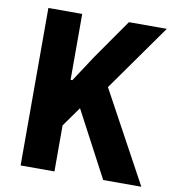

<svg xmlns="http://www.w3.org/2000/svg" viewBox="-79 -768 761 838"><g transform="rotate(10 301.5 -349.0)"><path d="M280 -291 218 -204V0H68V-698H218V-406H226L302 -522L425 -698H593L384 -403L603 0H434Z"/></g></svg>

Font: Lilex
Style: Regular
Weight: 400
Monospace: yes
Designer: Mike Abbink, Paul van der Laan, Pieter van Rosmalen, Mikhael Khrustik
Foundry: Mikhael Khrustik
Version: Version 2.510